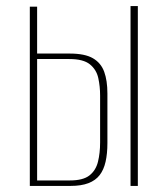

<svg xmlns="http://www.w3.org/2000/svg" viewBox="-20 -611 523 631"><path d="M78 0V-589H102V-435H209Q259 -435 285.5 -419.5Q312 -404 322.5 -375Q333 -346 333 -304V-141Q333 -106 327 -79.5Q321 -53 307.5 -35.5Q294 -18 270.5 -9Q247 0 212 0ZM102 -18H210Q253 -18 274 -34.5Q295 -51 302 -79.5Q309 -108 309 -143V-297Q309 -327 303 -354.5Q297 -382 275.5 -399.5Q254 -417 208 -417H102ZM409 0V-591H433V0Z"/></svg>

Font: Alumni Sans Thin
Style: Regular
Weight: 100
Designer: Robert E. Leuschke
Foundry: Robert E. Leuschke
Version: Version 1.018